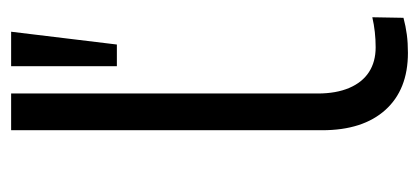

<svg xmlns="http://www.w3.org/2000/svg" viewBox="-224 -521 753 345"><g transform="rotate(-90 152.5 -348.5)"><path d="M230 8Q164 8 127.5 -32.5Q91 -73 91 -146V-705H157V-154Q157 -121 167 -97.5Q177 -74 195.5 -62Q214 -50 240 -50Q254 -50 267.5 -51.5Q281 -53 294 -56L293 0Q278 4 263 6Q248 8 230 8ZM206 -515V-705H268L245 -515Z"/></g></svg>

Font: Nunito Sans 9pt Light
Style: Regular
Weight: 300
Version: Version 3.101;gftools[0.9.27]